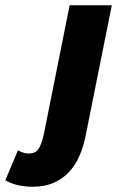

<svg xmlns="http://www.w3.org/2000/svg" viewBox="-154 -520 452 728"><path d="M-30 188Q-57 188 -82 183Q-107 178 -134 164L-86 50Q-65 62 -44 62Q-20 62 -8.5 45.5Q3 29 12 -10L110 -500H270L170 -2Q162 37 147 71.5Q132 106 108 132Q84 158 50 173Q16 188 -30 188Z"/></svg>

Font: mr_Source Sans Pro
Style: Italic
Weight: 900
Italic angle: -11°
Designer: Paul D. Hunt
Foundry: Adobe Systems Incorporated
Version: Version 1.076;July 10, 2024;FontCreator 11.5.0.2430 64-bit